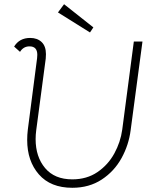

<svg xmlns="http://www.w3.org/2000/svg" viewBox="-20 -881 767 911"><path d="M109 -217Q109 -241 112 -266L156 -605Q157 -611 157 -621Q157 -661 120 -661Q91 -661 75 -635L47 -660Q72 -701 123 -701Q157 -701 177.5 -681.5Q198 -662 198 -624Q198 -610 197 -603L152 -264Q149 -242 149 -221Q149 -137 194 -83.5Q239 -30 323 -30Q392 -30 442.5 -64.5Q493 -99 522.5 -153Q552 -207 560 -266L615 -684H656L600 -264Q591 -193 556.5 -130.5Q522 -68 462.5 -29Q403 10 323 10Q220 10 164.5 -53.5Q109 -117 109 -217ZM255 -822 284 -861 423 -751 407 -727Z"/></svg>

Font: Bellota Light
Style: Italic
Weight: 300
Italic angle: -7.5°
Designer: Kemie Guaida
Foundry: Kemie Guaida
Version: Version 4.001